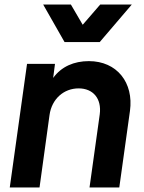

<svg xmlns="http://www.w3.org/2000/svg" viewBox="-20 -825 633 845"><path d="M23 0H154L198 -319C208 -390 261 -436 326 -436C390 -436 428 -391 419 -322L374 0H505L552 -337C569 -461 495 -556 371 -556C306 -556 250 -532 214 -482L222 -544H99ZM170 -805 264 -640H419L560 -805H421L344 -716L292 -805Z"/></svg>

Font: Mluvka Bold
Style: Italic
Weight: 700
Italic angle: -8°
Designer: Modified by Jiří Krblich, Original typeface by Gumpita Rahayu
Foundry: Gumpita Rahayu & Jiří Krblich
Version: Version 2.000;Glyphs 3.1.1 (3134)